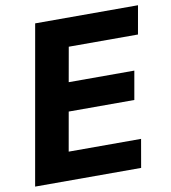

<svg xmlns="http://www.w3.org/2000/svg" viewBox="-81 -796 772 866"><g transform="rotate(-10 304.5 -362.5)"><path d="M138 -725H609L586 -595H269L241 -437.5H541.5L518.5 -307H218L186.5 -129H518L495.5 0H10Z"/></g></svg>

Font: JuliaMono ExtraBold
Style: Italic
Weight: 800
Italic angle: -9°
Monospace: yes
Designer: cormullion
Foundry: corm
Version: Version 0.057; ttfautohint (v1.8.4)